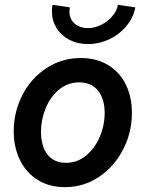

<svg xmlns="http://www.w3.org/2000/svg" viewBox="-20 -770 604 798"><path d="M37.1 -224.6Q37.1 -304.7 73 -374.8Q108.9 -444.8 172.9 -486.8Q236.8 -528.8 315.9 -528.8Q380.9 -528.8 429 -499.8Q477.1 -470.7 502.7 -419.2Q528.3 -367.7 528.3 -300.8Q528.3 -220.7 492.2 -149.7Q456.1 -78.6 392.3 -35.4Q328.6 7.8 249.5 7.8Q185.1 7.8 137 -22Q88.9 -51.8 63 -104.7Q37.1 -157.7 37.1 -224.6ZM415 -300.3Q415 -358.9 387.5 -393.3Q359.9 -427.7 309.6 -427.7Q262.2 -427.7 225.8 -397.9Q189.5 -368.2 169.9 -320.6Q150.4 -272.9 150.4 -222.2Q150.4 -163.1 177.2 -128.2Q204.1 -93.3 254.4 -93.3Q301.3 -93.3 337.9 -123.5Q374.5 -153.8 394.8 -201.7Q415 -249.5 415 -300.3ZM195.8 -722.7Q195.8 -738.3 198.2 -750L270.5 -739.3Q268.6 -727.5 268.6 -721.7Q268.6 -691.4 289.8 -672.4Q311 -653.3 345.7 -653.3Q374 -653.3 401.1 -667Q428.2 -680.7 447 -702.9Q465.8 -725.1 470.2 -750L542.5 -739.3Q534.2 -696.3 505.1 -661.4Q476.1 -626.5 433.8 -606.7Q391.6 -586.9 344.7 -586.9Q301.8 -586.9 267.6 -605Q233.4 -623 214.6 -654.1Q195.8 -685.1 195.8 -722.7Z"/></svg>

Font: Reddit Sans Fudge SmBold Italic
Style: Regular
Weight: 600
Italic angle: -11.25°
Designer: Stephen Hutchings
Version: Version 1.013